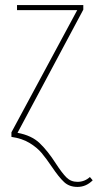

<svg xmlns="http://www.w3.org/2000/svg" viewBox="-20 -539 385 756"><path d="M185 119Q162 85 144 63.5Q126 42 96.5 24Q67 6 25 0V-18L284 -499H47V-519H308V-501L49 -16Q104 -6 136 24.5Q168 55 200 105Q224 142 241.5 159.5Q259 177 285 177Q313 177 334 158L345 171Q319 197 285 197Q253 197 232.5 178Q212 159 185 119Z"/></svg>

Font: Fira Sans Extra Condensed Thin
Style: Regular
Weight: 250
Width: 1
Designer: Carrois Corporate & Edenspiekermann AG
Foundry: Carrois Corporate GbR & Edenspiekermann AG
Version: Version 4.203